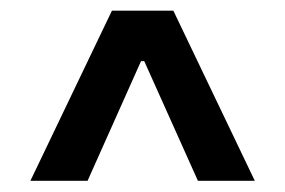

<svg xmlns="http://www.w3.org/2000/svg" viewBox="-20 -728 521 351"><path d="M35.6 -397.5 184.6 -708.5H296.9L445.8 -397.5H341.8L243.7 -616.2H237.8L140.1 -397.5Z"/></svg>

Font: Inter-SemiBold
Style: Regular
Weight: 600
Designer: Rasmus Andersson
Foundry: rsms
Version: Version 4.000;git-a52131595